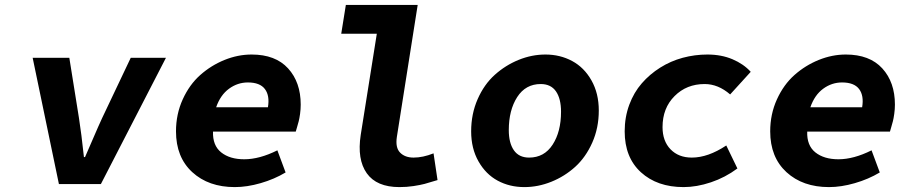

<svg xmlns="http://www.w3.org/2000/svg" viewBox="-20 -743 3638 775"><path d="M217.8 0 111.8 -509.8H259.8L298.8 -266.1Q308.6 -204.1 318.8 -108.9H323.2Q332.5 -129.9 355.7 -183.8Q378.9 -237.8 392.1 -266.1L507.8 -509.8H649.9L387.2 0Z M927.7 12.2Q821.8 12.2 756.1 -48.1Q690.4 -108.4 690.4 -212.9Q690.4 -282.2 717.5 -341.8Q744.6 -401.4 788.3 -440.2Q832 -479 886.2 -501Q940.4 -522.9 995.6 -522.9Q1091.8 -522.9 1142.8 -467Q1193.8 -411.1 1193.8 -320.8Q1193.8 -302.2 1191.2 -283.2Q1188.5 -264.2 1185.8 -253.9Q1183.1 -243.7 1178.7 -228.5Q1174.3 -213.4 1173.8 -211.9H839.8Q837.9 -155.8 872.8 -127.9Q907.7 -100.1 965.8 -100.1Q1027.3 -100.1 1099.6 -136.2L1132.8 -46.9Q1086.9 -19.5 1032 -3.7Q977.1 12.2 927.7 12.2ZM852.5 -310.1H1061.5Q1069.3 -356.9 1049.3 -383.5Q1029.3 -410.2 980.5 -410.2Q939 -410.2 904.3 -384.8Q869.6 -359.4 852.5 -310.1Z M1592.3 12.2Q1500 12.2 1460.4 -43.7Q1420.9 -99.6 1436 -198.2L1501 -606.9H1357.4L1376 -723.1H1666L1582 -190.9Q1575.2 -147 1595 -127Q1614.7 -106.9 1649.4 -106.9Q1687 -106.9 1730 -124L1746.1 -16.1Q1711.4 -5.4 1693.8 -0.7Q1676.3 3.9 1648.9 8.1Q1621.6 12.2 1592.3 12.2Z M2096.7 12.2Q2037.1 12.2 1989 -13.7Q1940.9 -39.6 1911.4 -91.6Q1881.8 -143.6 1881.8 -212.9Q1881.8 -283.2 1908 -342.8Q1934.1 -402.3 1977.1 -440.9Q2020 -479.5 2073.2 -501.2Q2126.5 -522.9 2181.6 -522.9Q2240.7 -522.9 2289.3 -496.8Q2337.9 -470.7 2367.4 -418.5Q2397 -366.2 2397 -296.9Q2397 -226.6 2370.6 -167.2Q2344.2 -107.9 2301.5 -69.3Q2258.8 -30.8 2205.3 -9.3Q2151.9 12.2 2096.7 12.2ZM2115.7 -106.9Q2176.8 -106.9 2210.7 -159.2Q2244.6 -211.4 2244.6 -292Q2244.6 -344.7 2224.1 -374.3Q2203.6 -403.8 2162.6 -403.8Q2101.6 -403.8 2067.6 -351.1Q2033.7 -298.3 2033.7 -217.8Q2033.7 -166 2054.2 -136.5Q2074.7 -106.9 2115.7 -106.9Z M2739.3 12.2Q2632.8 12.2 2567.1 -47.6Q2501.5 -107.4 2501.5 -212.9Q2501.5 -270 2520 -320.1Q2538.6 -370.1 2570.6 -406.7Q2602.5 -443.4 2644.8 -470Q2687 -496.6 2735.8 -509.8Q2784.7 -522.9 2835.4 -522.9Q2891.6 -522.9 2936.5 -503.9Q2981.4 -484.9 3010.3 -453.1L2927.2 -361.8Q2878.9 -403.8 2824.2 -403.8Q2751.5 -403.8 2702.9 -355.2Q2654.3 -306.6 2654.3 -230Q2654.3 -173.8 2686.5 -140.4Q2718.8 -106.9 2772.5 -106.9Q2837.9 -106.9 2911.6 -155.8L2956.5 -63Q2907.2 -26.4 2849.6 -7.1Q2792 12.2 2739.3 12.2Z M3326.2 12.2Q3220.2 12.2 3154.5 -48.1Q3088.9 -108.4 3088.9 -212.9Q3088.9 -282.2 3116 -341.8Q3143.1 -401.4 3186.8 -440.2Q3230.5 -479 3284.7 -501Q3338.9 -522.9 3394 -522.9Q3490.2 -522.9 3541.3 -467Q3592.3 -411.1 3592.3 -320.8Q3592.3 -302.2 3589.6 -283.2Q3586.9 -264.2 3584.2 -253.9Q3581.5 -243.7 3577.1 -228.5Q3572.8 -213.4 3572.3 -211.9H3238.3Q3236.3 -155.8 3271.2 -127.9Q3306.2 -100.1 3364.3 -100.1Q3425.8 -100.1 3498 -136.2L3531.2 -46.9Q3485.4 -19.5 3430.4 -3.7Q3375.5 12.2 3326.2 12.2ZM3251 -310.1H3460Q3467.8 -356.9 3447.8 -383.5Q3427.7 -410.2 3378.9 -410.2Q3337.4 -410.2 3302.7 -384.8Q3268.1 -359.4 3251 -310.1Z"/></svg>

Font: Office Code Pro D Bold Italic
Style: Regular
Weight: 700
Italic angle: -9°
Designer: Nathan Rutzky & Paul D. Hunt
Foundry: Adobe Systems Incorporated
Version: Version 1.004;PS 001.004;hotconv 1.0.70;makeotf.lib2.5.58329